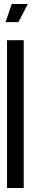

<svg xmlns="http://www.w3.org/2000/svg" viewBox="-20 -935 183 955"><path d="M15 0H98V-735H15ZM7.5 -825H71.5L118.5 -915H38.5Z"/></svg>

Font: League Gothic Condensed
Style: Regular
Weight: 400
Width: 3
Designer: The League of Moveable Type
Version: Version 1.600; ttfautohint (v1.8.3)